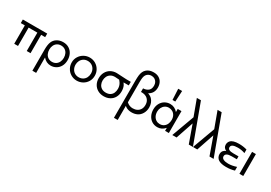

<svg xmlns="http://www.w3.org/2000/svg" viewBox="31 -1828 4445 3151"><g transform="rotate(30 2254.0 -252.5)"><path d="M25.9 -415.5H487.8V-348.1H411.6V0H339.8V-348.1H174.3V0H102.5V-348.1H25.9Z M581.5 -169.4Q581.5 -258.8 602.3 -311Q623 -363.3 669.9 -393.1Q721.7 -425.8 788.1 -425.8Q853 -425.8 900.1 -396.2Q947.3 -366.7 971.7 -316.4Q996.1 -266.1 996.1 -205.1Q996.1 -137.7 968.5 -88.4Q940.9 -39.1 895.5 -13.4Q850.1 12.2 797.9 12.2Q712.4 12.2 652.8 -58.1V233.9H581.5ZM647.9 -208.5Q647.9 -163.1 664.8 -127.4Q681.6 -91.8 712.9 -72Q744.1 -52.2 786.1 -52.2Q827.1 -52.2 858.4 -72.3Q889.6 -92.3 906.5 -127.4Q923.3 -162.6 923.3 -206.5Q923.3 -251 906.5 -286.1Q889.6 -321.3 858.2 -341.1Q826.7 -360.8 784.7 -360.8Q743.7 -360.8 712.6 -341.1Q681.6 -321.3 664.8 -286.6Q647.9 -252 647.9 -208.5Z M1102.5 -318.4Q1132.3 -367.7 1182.9 -396.2Q1233.4 -424.8 1291.5 -424.8Q1355 -424.8 1405 -394.5Q1455.1 -364.3 1482.9 -314Q1510.7 -263.7 1510.7 -206.5Q1510.7 -142.1 1480.2 -92.3Q1449.7 -42.5 1398.9 -15.1Q1348.1 12.2 1290 12.2Q1230 12.2 1177.7 -18.8Q1125.5 -49.8 1097.7 -103.5Q1072.3 -150.9 1072.3 -210Q1072.3 -269 1102.5 -318.4ZM1164.6 -126.5Q1183.6 -90.8 1216.6 -71.5Q1249.5 -52.2 1289.6 -52.2Q1336.4 -52.2 1370.1 -73.5Q1403.8 -94.7 1420.9 -129.9Q1438 -165 1438 -206.1Q1438 -252 1418.5 -286.9Q1398.9 -321.8 1365.5 -341.1Q1332 -360.4 1291 -360.4Q1245.6 -360.4 1212.4 -338.6Q1179.2 -316.9 1162.1 -282Q1145 -247.1 1145 -208.5Q1145 -161.6 1164.6 -126.5Z M1612.8 -319.8Q1640.1 -370.1 1689.2 -397.7Q1738.3 -425.3 1800.8 -425.3Q1835 -425.3 1893.1 -420.4Q1953.6 -415.5 1989.3 -415.5H2071.8V-348.1H1973.6Q1991.7 -322.8 1998 -310.1Q2020 -265.1 2020 -204.1Q2020 -139.6 1992.7 -90.3Q1965.3 -41 1915.8 -14.2Q1866.2 12.7 1801.8 12.7Q1738.8 12.7 1689.2 -15.1Q1639.6 -43 1612.3 -92.3Q1585 -141.6 1585 -203.6Q1585 -269.5 1612.8 -319.8ZM1675.8 -129.9Q1691.9 -96.2 1723.9 -76.2Q1755.9 -56.2 1802.2 -56.2Q1851.6 -56.2 1883.8 -76.4Q1916 -96.7 1931.4 -131.1Q1946.8 -165.5 1946.8 -209.5Q1946.8 -265.1 1919.9 -309.6Q1911.6 -323.2 1899.9 -337.4L1887.7 -351.1Q1835.4 -356 1806.6 -356Q1759.8 -356 1726.6 -335.4Q1693.4 -314.9 1676.5 -280.3Q1659.7 -245.6 1659.7 -203.6Q1659.7 -163.1 1675.8 -129.9Z M2127 233.9V-467.8Q2127 -529.3 2131.8 -570.1Q2136.7 -610.8 2151.1 -643.1Q2165.5 -675.3 2193.8 -698.7Q2243.2 -739.3 2321.8 -739.3Q2380.9 -739.3 2421.9 -715.1Q2462.9 -690.9 2483.6 -649.4Q2504.4 -607.9 2504.4 -555.7Q2504.4 -445.3 2411.6 -395Q2462.4 -377.4 2488.8 -349.6Q2543.9 -291.5 2543.9 -201.2Q2543.9 -136.7 2513.9 -84.7Q2483.9 -32.7 2433.6 -8.8Q2387.7 12.7 2333.5 12.7Q2279.8 12.7 2239.7 -5.9Q2220.2 -15.1 2198.2 -33.7V233.9ZM2198.2 -482.9V-100.6Q2249 -54.2 2314.5 -54.2Q2359.9 -54.2 2395 -72Q2430.2 -89.8 2450.2 -124Q2470.2 -158.2 2470.2 -205.1Q2470.2 -254.4 2449.5 -287.8Q2428.7 -321.3 2395.8 -337.9Q2362.8 -354.5 2325.7 -355.5H2299.3V-423.3Q2357.4 -425.3 2395.8 -455.6Q2434.1 -485.8 2434.1 -551.3Q2434.1 -586.4 2419.7 -613.8Q2405.3 -641.1 2379.2 -656.7Q2353 -672.4 2318.8 -672.4Q2274.4 -672.4 2242.9 -646Q2211.4 -619.6 2203.1 -565.9Q2198.2 -536.1 2198.2 -482.9Z M2617.7 -208.5Q2617.7 -275.9 2645.3 -325Q2672.9 -374 2718.5 -399.7Q2764.2 -425.3 2816.4 -425.3Q2902.3 -425.3 2960.9 -356.4V-415.5H3032.2V0H2960.9V-57.6Q2902.3 12.2 2817.9 12.2Q2757.8 12.2 2712.4 -17.3Q2667 -46.9 2642.3 -97.4Q2617.7 -147.9 2617.7 -208.5ZM2709 -126.5Q2727.5 -90.3 2758.8 -71.3Q2790 -52.2 2826.7 -52.2Q2870.1 -52.2 2901.6 -73.2Q2933.1 -94.2 2949.5 -129.6Q2965.8 -165 2965.8 -208Q2965.8 -255.9 2946.8 -290.5Q2927.7 -325.2 2896 -343Q2864.3 -360.8 2827.1 -360.8Q2787.6 -360.8 2756.6 -340.6Q2725.6 -320.3 2708 -285.9Q2690.4 -251.5 2690.4 -210.4Q2690.4 -162.1 2709 -126.5ZM2802.2 -706.5H2876.5L2865.7 -500.5H2813Z M3097.7 0 3253.9 -426.3 3142.1 -729.5H3219.7L3488.8 0H3410.2L3291.5 -332L3178.7 0Z M3490.2 0 3646.5 -426.3 3534.7 -729.5H3612.3L3881.3 0H3802.7L3684.1 -332L3571.3 0Z M3944.8 -181.2Q3964.8 -205.6 3994.6 -216.3Q3935.5 -243.2 3935.5 -303.7Q3935.5 -345.7 3962.9 -377Q4005.4 -423.3 4120.6 -423.3Q4199.7 -423.3 4271 -402.8V-335Q4207 -358.9 4135.3 -358.9Q4010.3 -358.9 4010.3 -296.4Q4010.3 -266.6 4037.1 -253.4Q4064 -240.2 4116.7 -240.2H4213.9V-185.1H4117.2Q4000 -185.1 4000 -119.6Q4000 -85.9 4034.4 -68.6Q4068.8 -51.3 4126 -51.3Q4198.2 -51.3 4280.8 -79.1V-8.8Q4207 13.2 4124 13.2Q4027.8 13.2 3977.5 -18.1Q3954.1 -32.7 3939.5 -58.8Q3924.8 -85 3924.8 -115.2Q3924.8 -156.2 3944.8 -181.2Z M4370.1 -415.5H4442.4V0H4370.1Z"/></g></svg>

Font: NMS Futura Pro Book
Style: Regular
Weight: 400
Designer: Blend3rman
Version: Version 0.1